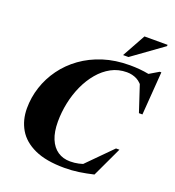

<svg xmlns="http://www.w3.org/2000/svg" viewBox="-162 -1045 1083 1187"><g transform="rotate(20 379.0 -451.5)"><path d="M522 -57 480.5 -30.5 655.5 -207H678L585.5 -10Q536.5 1.5 491 8.2Q445.5 15 396 15Q275 15 199.2 -19.8Q123.5 -54.5 88.2 -115Q53 -175.5 53 -252.5Q53 -324.5 75.5 -393Q98 -461.5 141 -520.8Q184 -580 246 -624.8Q308 -669.5 387 -694.8Q466 -720 561 -720Q594 -720 625.2 -717.2Q656.5 -714.5 687.2 -708.5Q718 -702.5 748.5 -692.5L649.5 -687L747.5 -745H758L737 -460.5H714L647 -663.5L682.5 -598.5Q655 -642 624.8 -657.5Q594.5 -673 558.5 -673Q502.5 -673 456.2 -648Q410 -623 373.8 -580Q337.5 -537 312.2 -481.8Q287 -426.5 274 -364.5Q261 -302.5 261 -240.5Q261 -173 280 -127.2Q299 -81.5 333.8 -58Q368.5 -34.5 415.5 -34.5Q444.5 -34.5 471.5 -40.5Q498.5 -46.5 522 -57ZM499 -764.5 584 -918H736.5L735 -909L534.5 -764.5Z"/></g></svg>

Font: Newsreader 60pt ExtraBold
Style: Italic
Weight: 800
Italic angle: -17°
Designer: Hugues Gentile
Foundry: Production Type
Version: Version 1.003